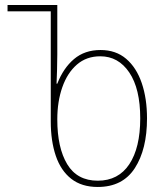

<svg xmlns="http://www.w3.org/2000/svg" viewBox="-20 -734 657 764"><path d="M369 10Q305 10 263.5 -22.5Q222 -55 202 -114Q182 -173 182 -251V-689H10V-714H208V-518Q208 -489 207 -456Q206 -423 205 -401H208Q232 -463 274.5 -499Q317 -535 380 -535Q441 -535 482 -500Q523 -465 544 -403.5Q565 -342 565 -263Q565 -140 516.5 -65Q468 10 369 10ZM369 -15Q451 -15 494.5 -80.5Q538 -146 538 -263Q538 -381 494.5 -445.5Q451 -510 379 -510Q324 -510 286 -477Q248 -444 228 -387Q208 -330 208 -259Q208 -146 247.5 -80.5Q287 -15 369 -15Z"/></svg>

Font: Noto Sans Georgian Condensed Thin
Style: Regular
Weight: 100
Width: 3
Designer: Monotype Design Team, Akaki Razmadze
Foundry: Google LLC
Version: Version 2.005; ttfautohint (v1.8.4.7-5d5b)